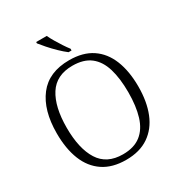

<svg xmlns="http://www.w3.org/2000/svg" viewBox="-215 -1075 1146 1228"><g transform="rotate(-30 358.5 -460.5)"><path d="M358 10Q257 10 190 -35Q123 -80 90 -162.5Q57 -245 57 -359Q57 -529 132.5 -627Q208 -725 359 -725Q460 -725 526.5 -680.5Q593 -636 626 -553.5Q659 -471 659 -358Q659 -247 626 -164.5Q593 -82 526 -36Q459 10 358 10ZM358 -31Q440 -31 490 -70Q540 -109 562.5 -182.5Q585 -256 585 -358Q585 -461 563 -534Q541 -607 491.5 -645.5Q442 -684 359 -684Q240 -684 185 -598Q130 -512 130 -358Q130 -204 184.5 -117.5Q239 -31 358 -31ZM382 -771Q358 -789 328.5 -817.5Q299 -846 273.5 -875Q248 -904 235 -921V-931H313Q323 -909 339 -882Q355 -855 372 -829Q389 -803 404 -784V-771Z"/></g></svg>

Font: Noto Serif Sinhala Light
Style: Regular
Weight: 300
Designer: Jelle Bosma - Monotype Design Team
Foundry: Monotype Imaging Inc.
Version: Version 2.007; ttfautohint (v1.8.4.7-5d5b)